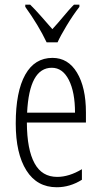

<svg xmlns="http://www.w3.org/2000/svg" viewBox="-20 -786 432 816"><path d="M317.4 -766.1V-756.8Q290 -721.7 262.7 -676.3Q236.3 -632.3 224.6 -606H178.2Q143.6 -678.7 87.4 -756.8V-766.1H108.4Q128.9 -746.1 153.8 -717.8Q189.5 -677.2 202.6 -662.1L226.6 -689Q280.8 -753.9 294.4 -766.1ZM200.2 -498Q104.5 -498 95.2 -307.1H298.8Q298.8 -394.5 272.5 -446.3Q246.1 -498 200.2 -498ZM221.2 9.8Q137.2 9.8 92.3 -61.5Q46.9 -133.3 46.9 -261.2Q46.9 -396.5 87.4 -468.8Q127.4 -540 203.1 -540Q269.5 -540 307.1 -477.5Q345.2 -414.6 345.2 -308.1V-265.1H94.2Q94.7 -150.4 127 -91.8Q158.2 -34.2 223.1 -34.2Q273.4 -34.2 328.1 -66.9V-22Q277.3 9.8 221.2 9.8Z"/></svg>

Font: Germano
Style: Regular
Weight: 300
Width: 3
Foundry: Ascender Corporation
Version: Version 1.10; ttfautohint (v1.5)